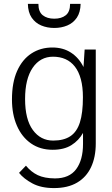

<svg xmlns="http://www.w3.org/2000/svg" viewBox="-20 -752 573 979"><path d="M255.4 207Q189.5 207 145 183.1Q100.6 159.2 77.1 129.4L112.3 92.8Q138.7 125 172.6 141.1Q206.5 157.2 259.8 157.7Q333.5 157.7 368.4 110.6Q403.3 63.5 403.3 -18.1V-74.2Q381.8 -35.6 344.2 -12Q306.6 11.7 248.5 11.7Q184.6 11.7 137.9 -20.8Q91.3 -53.2 66.2 -111.1Q41 -168.9 41 -244.6Q41 -331.5 67.4 -390.4Q93.8 -449.2 140.4 -479.5Q187 -509.8 247.1 -509.8Q301.8 -509.8 342 -483.6Q382.3 -457.5 405.8 -410.2L411.6 -499.5H468.3V-20.5Q468.3 49.3 444.3 100.3Q420.4 151.4 373 179.2Q325.7 207 255.4 207ZM251 -35.2Q305.2 -35.2 338.6 -57.4Q372.1 -79.6 387.5 -128.2Q402.8 -176.8 402.8 -255.9Q402.8 -308.6 392.3 -347.7Q381.8 -386.7 361.8 -412.4Q341.8 -438 313.7 -450.4Q285.6 -462.9 250.5 -462.9Q185.1 -462.9 146.5 -406.2Q107.9 -349.6 107.9 -247.1Q107.9 -143.1 147.5 -89.1Q187 -35.2 251 -35.2ZM256.8 -609.4Q220.7 -609.4 190.4 -622.1Q160.2 -634.8 141.6 -661.9Q123 -689 122.1 -732.4H175.8Q175.8 -691.9 198 -674.3Q220.2 -656.7 256.8 -656.7Q293.5 -656.7 315.4 -674.3Q337.4 -691.9 337.4 -732.4H391.1Q390.1 -689 371.8 -661.9Q353.5 -634.8 323.2 -622.1Q293 -609.4 256.8 -609.4Z"/></svg>

Font: Pontano Sans Light
Style: Regular
Weight: 300
Designer: Vernon Adams
Foundry: Vernon Adams
Version: Version 2.001